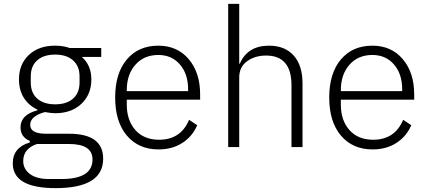

<svg xmlns="http://www.w3.org/2000/svg" viewBox="-20 -760 2212 992"><path d="M513 60Q513 212 267 212Q46 212 46 84Q46 2 134 -24V-32Q86 -52 86 -102Q86 -167 173 -190V-194Q128 -215 103 -255Q78 -295 78 -350Q78 -428 129 -476Q180 -524 264 -524Q307 -524 340 -512H503V-466H403Q452 -422 452 -350Q452 -272 400.5 -223.5Q349 -175 265 -175Q246 -175 212 -181Q136 -160 136 -115Q136 -69 218 -69H337Q513 -69 513 60ZM391 -334V-366Q391 -418 357.5 -448Q324 -478 265 -478Q206 -478 172.5 -448.5Q139 -419 139 -366V-334Q139 -280 172.5 -250.5Q206 -221 265 -221Q324 -221 357.5 -250.5Q391 -280 391 -334ZM458 64Q458 -16 337 -16H171Q100 8 100 72Q100 113 134.5 139Q169 165 233 165H297Q458 165 458 64Z M799 12Q696 12 635.5 -59.5Q575 -131 575 -256Q575 -381 635 -452.5Q695 -524 798 -524Q896 -524 955 -454.5Q1014 -385 1014 -272V-245H635V-220Q635 -138 679.5 -88Q724 -38 802 -38Q914 -38 957 -141L999 -113Q974 -55 922 -21.5Q870 12 799 12ZM798 -476Q724 -476 679.5 -425.5Q635 -375 635 -294V-289H952V-297Q952 -378 909.5 -427Q867 -476 798 -476Z M1159 0V-740H1216V-431H1219Q1259 -524 1370 -524Q1452 -524 1497.5 -473Q1543 -422 1543 -329V0H1486V-319Q1486 -473 1355 -473Q1297 -473 1256.5 -443.5Q1216 -414 1216 -360V0Z M1905 12Q1802 12 1741.5 -59.5Q1681 -131 1681 -256Q1681 -381 1741 -452.5Q1801 -524 1904 -524Q2002 -524 2061 -454.5Q2120 -385 2120 -272V-245H1741V-220Q1741 -138 1785.5 -88Q1830 -38 1908 -38Q2020 -38 2063 -141L2105 -113Q2080 -55 2028 -21.5Q1976 12 1905 12ZM1904 -476Q1830 -476 1785.5 -425.5Q1741 -375 1741 -294V-289H2058V-297Q2058 -378 2015.5 -427Q1973 -476 1904 -476Z"/></svg>

Font: IBM Plex Sans Light
Style: Regular
Weight: 300
Designer: Mike Abbink, Paul van der Laan, Pieter van Rosmalen
Foundry: Bold Monday
Version: Version 3.0